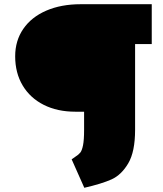

<svg xmlns="http://www.w3.org/2000/svg" viewBox="-20 -678 773 911"><path d="M700 -469H621V-62Q621 42 588.5 97Q556 152 509.5 173Q463 194 380 213L320 78Q328 72 337 66Q353 56 361 46Q369 36 374 11Q379 -14 379 -62V-148H337Q252 -148 187.5 -180.5Q123 -213 87.5 -272.5Q52 -332 52 -411Q52 -485 90.5 -541Q129 -597 199.5 -627.5Q270 -658 363 -658H700Z"/></svg>

Font: Ysabeau Black
Style: Regular
Weight: 900
Designer: Christian Thalmann (Catharsis Fonts)
Version: Version 0.003